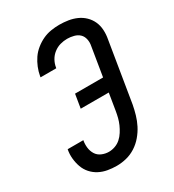

<svg xmlns="http://www.w3.org/2000/svg" viewBox="-182 -845 863 955"><g transform="rotate(-30 250.0 -367.5)"><path d="M206 8Q180 8 154.5 3.5Q129 -1 107 -12.5Q85 -24 68.5 -42.5Q52 -61 43.5 -84.5Q35 -108 32.5 -134Q30 -160 35 -186H125Q121 -165 123.5 -144Q126 -123 136.5 -106Q147 -89 166.5 -80.5Q186 -72 207 -72Q225 -72 243 -78.5Q261 -85 275 -97.5Q289 -110 299.5 -126.5Q310 -143 317.5 -160Q325 -177 329.5 -194.5Q334 -212 337 -230L353 -328H192L205 -407H366L393 -572Q397 -591 393 -610Q389 -629 376.5 -641Q364 -653 345 -658Q326 -663 307 -663Q287 -663 267 -657.5Q247 -652 229.5 -638.5Q212 -625 201.5 -606Q191 -587 188 -567L187 -563H97L98 -570Q102 -593 111.5 -616.5Q121 -640 135 -660.5Q149 -681 169.5 -697.5Q190 -714 212.5 -724.5Q235 -735 259.5 -739Q284 -743 308 -743Q334 -743 359 -739Q384 -735 406.5 -725Q429 -715 446.5 -698Q464 -681 474 -659Q484 -637 485.5 -611Q487 -585 482 -559L426 -217Q421 -190 413 -162.5Q405 -135 392 -109.5Q379 -84 359.5 -61Q340 -38 315 -22Q290 -6 262 1Q234 8 206 8Z"/></g></svg>

Font: Iosevka SS18 Medium
Style: Italic
Weight: 500
Italic angle: -9°
Monospace: yes
Designer: Belleve Invis
Foundry: Belleve Invis
Version: Version 25.1.1; ttfautohint (v1.8.4)